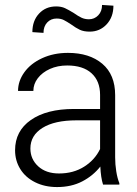

<svg xmlns="http://www.w3.org/2000/svg" viewBox="-20 -747 556 777"><path d="M343 -619Q319 -619 303 -626.5Q287 -634 268 -648Q250 -660 238 -666Q226 -672 209 -672Q186 -672 171 -656Q156 -640 156 -614L111 -617Q111 -663 138 -692Q165 -721 207 -721Q228 -721 243 -714Q258 -707 279 -694Q296 -682 309.5 -675.5Q323 -669 340 -669Q362 -669 377.5 -685Q393 -701 393 -727L439 -724Q439 -678 411.5 -648.5Q384 -619 343 -619ZM252 -482Q213 -482 182 -468Q151 -454 133 -430.5Q115 -407 115 -379H53Q53 -419 78.5 -454.5Q104 -490 150.5 -511.5Q197 -533 255 -533Q342 -533 394 -489Q446 -445 446 -362V-110Q446 -82 450.5 -53.5Q455 -25 463 -6V0H397Q388 -28 386 -73Q357 -36 313 -13Q269 10 211 10Q161 10 122 -9.5Q83 -29 62 -63Q41 -97 41 -139Q41 -217 105 -261.5Q169 -306 279 -306H385V-363Q385 -419 350.5 -450.5Q316 -482 252 -482ZM385 -144V-260H289Q201 -260 152 -229.5Q103 -199 103 -146Q103 -103 134.5 -74Q166 -45 219 -45Q277 -45 320.5 -72.5Q364 -100 385 -144Z"/></svg>

Font: Freesentation 3 Light
Style: Regular
Weight: 300
Designer: glyphs from Roboto by Christian Robertson / Hangul glyphs from Noto Sans CJK(Source Han Sans) by Jang Soo-young and Kang
Foundry: PT&
Version: Version 2.001